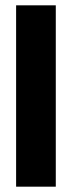

<svg xmlns="http://www.w3.org/2000/svg" viewBox="-20 -701 270 721"><path d="M189.5 -681H40.5V0H189.5Z"/></svg>

Font: Anek Odia SemiCondensed ExtraBold
Style: Regular
Weight: 800
Width: 4
Designer: Yesha Goshar & Mahesh Sahu (Odia), Yesha Goshar (Latin)
Foundry: Ek Type
Version: Version 1.003